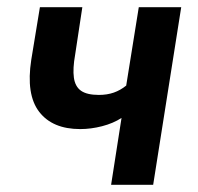

<svg xmlns="http://www.w3.org/2000/svg" viewBox="-20 -514 551 534"><path d="M289 0 318 -186Q295 -171 264 -163Q233 -155 203 -155Q126 -155 89 -203Q52 -251 67 -348L91 -494H209L189 -362Q182 -323 185.5 -298Q189 -273 205.5 -261.5Q222 -250 255 -250Q278 -250 296.5 -256.5Q315 -263 331 -276L366 -494H484L406 0Z"/></svg>

Font: Nunito Sans 10pt Condensed
Style: Bold Italic
Weight: 700
Width: 3
Italic angle: -9°
Designer: Vernon Adams
Foundry: Vernon Adams
Version: Version 3.101;gftools[0.9.27]